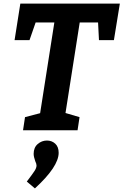

<svg xmlns="http://www.w3.org/2000/svg" viewBox="-20 -724 686 1067"><path d="M61 -501 93 -704H646L613 -501H530L525 -599H423L344 -96L422 -73L411 0H108L119 -73L203 -95L282 -599H178L144 -501ZM129 285Q161 243 172 226Q183 209 183 196Q183 186 176 172Q167 147 167 131Q167 96 189.5 76.5Q212 57 241 57Q268 57 287 74.5Q306 92 306 125Q306 202 174 323Z"/></svg>

Font: Bitter Pro
Style: Bold Italic
Weight: 700
Italic angle: -9°
Designer: Sol Matas, and Bitter project Authors
Foundry: Sol Matas
Version: Version 1.010